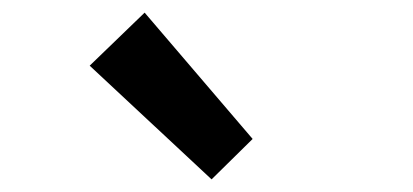

<svg xmlns="http://www.w3.org/2000/svg" viewBox="-20 -921 654 304"><path d="M209 -901 122 -817 315 -637 380 -701Z"/></svg>

Font: Bithumb Trading Sans Semibold
Style: Regular
Weight: 600
Designer: HamHyungwon
Foundry: Bithumb
Version: Version 1.100;Glyphs 3.1.2 (3151)